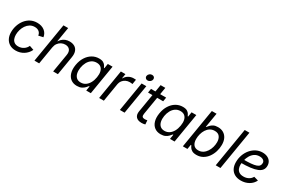

<svg xmlns="http://www.w3.org/2000/svg" viewBox="101 -1919 4566 3100"><g transform="rotate(30 2384.5 -369.5)"><path d="M257.8 11.7Q191.9 11.7 144.5 -15.9Q97.2 -43.5 71.5 -93.8Q45.9 -144 45.9 -211.4Q45.9 -276.4 66.2 -337.4Q86.4 -398.4 124.5 -447Q162.6 -495.6 217 -524.2Q271.5 -552.7 340.3 -552.7Q380.9 -552.7 415.3 -542.2Q449.7 -531.7 475.8 -511.7Q502 -491.7 518.6 -463.4Q535.2 -435.1 540.5 -399.4L454.6 -380.4Q452.1 -401.4 443.4 -418.5Q434.6 -435.5 419.9 -448Q405.3 -460.4 385 -467.3Q364.7 -474.1 338.4 -474.1Q288.6 -474.1 250.5 -450.7Q212.4 -427.2 186.3 -388.7Q160.2 -350.1 147 -304Q133.8 -257.8 133.8 -212.4Q133.8 -171.9 146.7 -138.7Q159.7 -105.5 187.5 -86.2Q215.3 -66.9 259.8 -66.9Q288.1 -66.9 313.2 -74.7Q338.4 -82.5 359.1 -96.4Q379.9 -110.4 395.5 -129.2Q411.1 -147.9 420.4 -169.9L501.5 -141.6Q484.9 -105.5 459.5 -77.1Q434.1 -48.8 402.3 -29.1Q370.6 -9.3 334 1.2Q297.4 11.7 257.8 11.7Z M745.6 -327.1 691.4 0H603.5L724.1 -727.5H812L759.8 -413.6H744.6Q770 -464.8 800.5 -495.4Q831.1 -525.9 866.7 -539.3Q902.3 -552.7 942.9 -552.7Q998 -552.7 1037.1 -530Q1076.2 -507.3 1093 -461.7Q1109.9 -416 1098.1 -346.7L1040.5 0H952.1L1008.8 -339.4Q1019.5 -403.3 991.7 -438.5Q963.9 -473.6 907.2 -473.6Q868.7 -473.6 834.7 -456.5Q800.8 -439.5 777.1 -407Q753.4 -374.5 745.6 -327.1Z M1397.9 11.7Q1330.1 11.7 1283.7 -23.2Q1237.3 -58.1 1218.5 -121.8Q1199.7 -185.5 1213.9 -272Q1228.5 -358.9 1268.6 -421.6Q1308.6 -484.4 1366.7 -518.6Q1424.8 -552.7 1492.7 -552.7Q1545.4 -552.7 1573.7 -535.4Q1602.1 -518.1 1615 -495.8Q1627.9 -473.6 1634.8 -458.5H1642.1L1656.2 -545.9H1744.6L1654.3 0H1568.8L1582.5 -84.5H1572.3Q1560.1 -68.4 1539.1 -45.7Q1518.1 -22.9 1483.9 -5.6Q1449.7 11.7 1397.9 11.7ZM1425.3 -66.9Q1475.1 -66.9 1513.4 -93.3Q1551.8 -119.6 1577.1 -166Q1602.5 -212.4 1612.3 -272.9Q1622.6 -333.5 1612.5 -378.7Q1602.5 -423.8 1572.5 -449Q1542.5 -474.1 1492.7 -474.1Q1440.4 -474.1 1401.1 -447Q1361.8 -419.9 1337.2 -374.5Q1312.5 -329.1 1303.2 -272.9Q1293.9 -215.8 1303.7 -168.9Q1313.5 -122.1 1343.8 -94.5Q1374 -66.9 1425.3 -66.9Z M1809.1 0 1899.4 -545.9H1984.4L1970.7 -461.9H1976.6Q1998 -503.4 2041.3 -528.6Q2084.5 -553.7 2133.3 -553.7Q2143.1 -553.7 2156.2 -553.2Q2169.4 -552.7 2177.2 -552.2L2162.6 -463.9Q2156.7 -464.8 2141.8 -466.8Q2127 -468.8 2110.8 -468.8Q2071.8 -468.8 2038.1 -452.4Q2004.4 -436 1982.2 -407.5Q1960 -378.9 1953.6 -341.8L1897 0Z M2195.8 0 2286.1 -545.9H2374L2283.7 0ZM2345.2 -635.3Q2320.3 -635.3 2305.2 -652.3Q2290 -669.4 2293.9 -693.4Q2297.9 -717.8 2318.8 -734.6Q2339.8 -751.5 2364.7 -751.5Q2390.1 -751.5 2405.3 -734.6Q2420.4 -717.8 2416.5 -693.4Q2412.6 -669.4 2391.6 -652.3Q2370.6 -635.3 2345.2 -635.3Z M2743.7 -545.9 2731.4 -470.7H2449.2L2461.4 -545.9ZM2565.4 -675.8H2653.3L2564.9 -141.6Q2558.6 -104 2571.3 -87.6Q2584 -71.3 2617.7 -71.3Q2626 -71.3 2639.2 -73.2Q2652.3 -75.2 2663.6 -77.1L2668.9 -2.9Q2655.8 1.5 2638.2 4.2Q2620.6 6.8 2602.5 6.8Q2530.8 6.8 2497.8 -30.8Q2464.8 -68.4 2475.6 -134.8Z M2959.5 11.7Q2891.6 11.7 2845.2 -23.2Q2798.8 -58.1 2780 -121.8Q2761.2 -185.5 2775.4 -272Q2790 -358.9 2830.1 -421.6Q2870.1 -484.4 2928.2 -518.6Q2986.3 -552.7 3054.2 -552.7Q3106.9 -552.7 3135.3 -535.4Q3163.6 -518.1 3176.5 -495.8Q3189.5 -473.6 3196.3 -458.5H3203.6L3217.8 -545.9H3306.2L3215.8 0H3130.4L3144 -84.5H3133.8Q3121.6 -68.4 3100.6 -45.7Q3079.6 -22.9 3045.4 -5.6Q3011.2 11.7 2959.5 11.7ZM2986.8 -66.9Q3036.6 -66.9 3075 -93.3Q3113.3 -119.6 3138.7 -166Q3164.1 -212.4 3173.8 -272.9Q3184.1 -333.5 3174.1 -378.7Q3164.1 -423.8 3134 -449Q3104 -474.1 3054.2 -474.1Q3002 -474.1 2962.6 -447Q2923.3 -419.9 2898.7 -374.5Q2874 -329.1 2864.7 -272.9Q2855.5 -215.8 2865.2 -168.9Q2875 -122.1 2905.3 -94.5Q2935.5 -66.9 2986.8 -66.9Z M3627.4 11.7Q3574.7 11.7 3544.9 -5.6Q3515.1 -22.9 3500.5 -45.7Q3485.8 -68.4 3478.5 -84.5H3469.7L3455.1 0H3370.1L3490.7 -727.5H3578.6L3533.7 -458.5H3541Q3553.7 -474.1 3573.2 -496.3Q3592.8 -518.6 3625.2 -535.6Q3657.7 -552.7 3709 -552.7Q3769 -552.7 3813 -526.4Q3856.9 -500 3880.9 -451.2Q3904.8 -402.3 3904.8 -334.5Q3904.8 -271 3886 -209.2Q3867.2 -147.5 3831.5 -97.7Q3795.9 -47.9 3744.4 -18.1Q3692.9 11.7 3627.4 11.7ZM3615.7 -66.9Q3664.6 -66.9 3701.9 -90.8Q3739.3 -114.7 3764.9 -154.1Q3790.5 -193.4 3803.5 -240Q3816.4 -286.6 3816.4 -332Q3816.4 -394.5 3786.9 -434.3Q3757.3 -474.1 3694.3 -474.1Q3645 -474.1 3607.9 -450.9Q3570.8 -427.7 3546.1 -389.2Q3521.5 -350.6 3509 -303.7Q3496.6 -256.8 3496.6 -209.5Q3496.6 -144.5 3526.4 -105.7Q3556.2 -66.9 3615.7 -66.9Z M4191.4 -727.5 4070.8 0H3982.9L4103.5 -727.5Z M4454.6 11.7Q4387.2 11.7 4339.1 -14.6Q4291 -41 4265.1 -90.3Q4239.3 -139.6 4239.3 -208.5Q4239.3 -280.3 4262.2 -343.5Q4285.2 -406.7 4326.2 -454.8Q4367.2 -502.9 4421.1 -530.3Q4475.1 -557.6 4537.1 -557.6Q4589.8 -557.6 4628.9 -539.3Q4668 -521 4689.5 -487.5Q4710.9 -454.1 4710.9 -408.7Q4710.9 -362.8 4687.3 -330.3Q4663.6 -297.9 4613.8 -277.3Q4564 -256.8 4486.1 -247.3Q4408.2 -237.8 4300.3 -237.8L4312 -304.2Q4401.4 -304.2 4461.4 -309.3Q4521.5 -314.5 4556.9 -326.7Q4592.3 -338.9 4607.7 -359.4Q4623 -379.9 4623 -410.6Q4623 -441.9 4596.9 -460.7Q4570.8 -479.5 4528.3 -479.5Q4473.1 -479.5 4434.3 -452.9Q4395.5 -426.3 4371.1 -384.5Q4346.7 -342.8 4335.2 -296.1Q4323.7 -249.5 4323.7 -209Q4323.7 -168.9 4336.9 -136.5Q4350.1 -104 4380.1 -85Q4410.2 -65.9 4460 -65.9Q4512.2 -65.9 4553 -88.6Q4593.8 -111.3 4614.7 -150.4L4696.3 -127.4Q4666 -63 4600.8 -25.6Q4535.6 11.7 4454.6 11.7Z"/></g></svg>

Font: Inter
Style: Italic
Weight: 400
Italic angle: -9.3988°
Designer: Rasmus Andersson
Foundry: rsms
Version: Version 4.001;git-66647c0bb